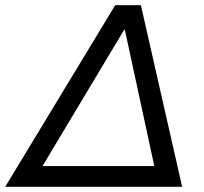

<svg xmlns="http://www.w3.org/2000/svg" viewBox="-51 -720 788 740"><path d="M-31 0 393 -700H492L651 0H561L430 -606H428L65 0ZM50 0 69 -80H593L577 0Z"/></svg>

Font: REM Light
Style: Italic
Weight: 300
Italic angle: -11°
Designer: Octavio Pardo
Foundry: Ashler Design
Version: Version 1.005;gftools[0.9.28]